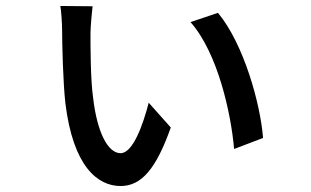

<svg xmlns="http://www.w3.org/2000/svg" viewBox="-20 -595 1040 643"><path d="M290 -574 182 -575C185 -562 188 -514 188 -494C188 -452 191 -319 199 -249C225 -37 307 28 384 28C454 28 503 -30 552 -168L478 -251C459 -177 425 -82 384 -82C340 -82 305 -155 292 -266C283 -327 283 -441 283 -484C283 -502 288 -559 290 -574ZM710 -552 618 -521C710 -417 754 -213 764 -96L861 -133C852 -247 797 -447 710 -552Z"/></svg>

Font: Noto Sans CJK KR Medium
Style: Regular
Weight: 500
Designer: Ryoko NISHIZUKA (kana & ideographs); Paul D. Hunt (Latin, Greek & Cyrillic); Wenlong ZHANG (bopomofo); Sandoll Communica
Foundry: Adobe Systems Incorporated
Version: Version 1.004;PS 1.004;hotconv 1.0.82;makeotf.lib2.5.63406